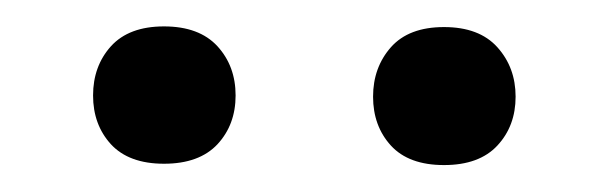

<svg xmlns="http://www.w3.org/2000/svg" viewBox="-20 -741 458 144"><path d="M273.2 -631.8Q259.8 -646.5 259.8 -668.5Q259.8 -690.4 273.2 -705.6Q286.6 -720.7 313 -720.7Q339.4 -720.7 353 -705.6Q366.7 -690.4 366.7 -668.5Q366.7 -646.5 353 -631.8Q339.4 -617.2 313 -617.2Q286.6 -617.2 273.2 -631.8ZM63.2 -632.8Q49.8 -647.5 49.8 -669.4Q49.8 -691.4 63.2 -706.3Q76.7 -721.2 103 -721.2Q129.4 -721.2 143.1 -706.3Q156.7 -691.4 156.7 -669.4Q156.7 -647.5 143.1 -632.8Q129.4 -618.2 103 -618.2Q76.7 -618.2 63.2 -632.8Z"/></svg>

Font: RobotoDraft
Style: Regular
Weight: 400
Version: Version 2.001101; 2014